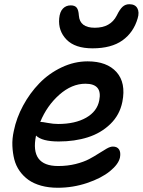

<svg xmlns="http://www.w3.org/2000/svg" viewBox="-20 -866 670 901"><path d="M414.1 -639.2Q332 -639.2 292.2 -680.2Q252.4 -721.2 257.8 -779.8Q260.7 -811 275.4 -825.9Q290 -840.8 312 -840.8Q331.1 -840.8 339.8 -830.1Q348.6 -819.3 350.1 -793Q354.5 -735.8 424.8 -735.8Q498.5 -735.8 527.8 -793Q542 -822.3 555.2 -834.2Q568.4 -846.2 586.9 -846.2Q614.3 -846.2 624.5 -827.4Q634.8 -808.6 626 -779.8Q606.9 -713.9 554.7 -676.5Q502.4 -639.2 414.1 -639.2ZM251 15.1Q208.5 15.1 173.3 5.4Q138.2 -4.4 113.8 -21.7Q89.4 -39.1 72 -63.7Q54.7 -88.4 47.1 -117.9Q39.6 -147.5 38.1 -181.4Q36.6 -215.3 44.9 -252Q57.1 -312.5 88.6 -370.8Q120.1 -429.2 164.8 -475.3Q209.5 -521.5 269 -549.8Q328.6 -578.1 391.1 -578.1Q481.9 -578.1 526.9 -527.6Q571.8 -477.1 554.2 -388.2Q542 -326.7 497.8 -283.9Q453.6 -241.2 392.1 -221.7Q330.6 -202.1 255.9 -202.1Q176.8 -202.1 148.9 -230V-229Q120.1 -86.9 252.9 -86.9Q296.9 -86.9 335 -96.4Q373 -106 398.2 -119.4Q423.3 -132.8 443.6 -146Q463.9 -159.2 480.7 -168.7Q497.6 -178.2 509.8 -178.2Q529.8 -178.2 538.6 -164.8Q547.4 -151.4 543 -127Q536.1 -95.2 495.8 -62.5Q455.6 -29.8 388.9 -7.3Q322.3 15.1 251 15.1ZM171.9 -293.9Q178.2 -293.9 204.1 -289.1Q230 -284.2 252.9 -284.2Q332.5 -284.2 384.3 -313.7Q436 -343.3 445.8 -395Q461.4 -473.1 380.9 -473.1Q316.9 -473.1 258.5 -421.6Q200.2 -370.1 168.9 -293.9Z"/></svg>

Font: Shantell Sans Irregular Bouncy
Style: Italic
Weight: 500
Italic angle: -11.31°
Designer: Stephen Nixon, Anya Danilova, Shantell Martin
Foundry: Arrow Type
Version: Version 1.006;[9816181b4]